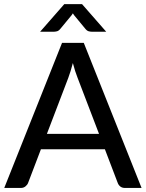

<svg xmlns="http://www.w3.org/2000/svg" viewBox="-20 -930 722 950"><path d="M505.5 -773H434.5Q428 -773 419 -775.2Q410 -777.5 401 -789L346.5 -855L340.5 -864L334.5 -855L280 -789Q271 -777.5 262 -775.2Q253 -773 246.5 -773H178.5L298 -909.5H386ZM470 -267.5 363.5 -546Q352 -574.5 340.5 -618Q335 -596.5 329.2 -578Q323.5 -559.5 318 -545L212 -267.5ZM680.5 0H598.5Q584.5 0 575.5 -7Q566.5 -14 562.5 -25L499 -191.5H182.5L119 -25Q115.5 -15.5 106 -7.8Q96.5 0 83 0H1L287 -718H394.5Z"/></svg>

Font: TypoPRO Lato
Style: Regular
Weight: 500
Designer: Lukasz Dziedzic with Adam Twardoch and Botio Nikoltchev
Foundry: tyPoland Lukasz Dziedzic
Version: Version 2.010; 2014-09-01; http://www.latofonts.com/